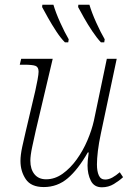

<svg xmlns="http://www.w3.org/2000/svg" viewBox="-20 -786 564 816"><path d="M413 10Q380 10 366 -18Q352 -46 352 -83Q352 -92 353 -104Q354 -116 357 -138H353Q312 -66 268 -28.5Q224 9 166 9Q112 9 89.5 -24.5Q67 -58 67 -102Q67 -127 74.5 -162Q82 -197 89 -226L130 -400Q135 -422 139.5 -446.5Q144 -471 144 -481Q144 -501 131 -506Q118 -511 83 -511H64L70 -536H204L132 -231Q125 -200 117 -162.5Q109 -125 109 -103Q109 -67 126.5 -45.5Q144 -24 176 -24Q213 -24 246 -47.5Q279 -71 306 -108.5Q333 -146 351.5 -189.5Q370 -233 379 -273L434 -536H476L409 -220Q400 -178 396 -144.5Q392 -111 392 -87Q392 -58 400 -40.5Q408 -23 427 -23Q442 -23 457.5 -31.5Q473 -40 489 -54L503 -33Q487 -18 464 -4Q441 10 413 10ZM409 -606Q392 -624 372.5 -653Q353 -682 337 -710.5Q321 -739 312 -756L313 -766H360Q370 -732 389 -690Q408 -648 425 -619L423 -606ZM256 -606Q238 -624 219 -653Q200 -682 184 -710.5Q168 -739 159 -756L160 -766H207Q217 -732 236 -690Q255 -648 272 -619L270 -606Z"/></svg>

Font: Noto Serif ExtraLight
Style: Italic
Weight: 200
Italic angle: -12°
Designer: Monotype Design Team
Foundry: Monotype Imaging Inc.
Version: Version 2.014; ttfautohint (v1.8.4.7-5d5b)